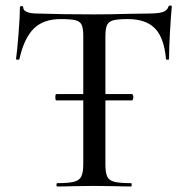

<svg xmlns="http://www.w3.org/2000/svg" viewBox="-20 -674 672 694"><path d="M180 -323Q180 -334 184 -334H457Q459 -334 460.5 -330.5Q462 -327 462 -323Q462 -319 460.5 -315Q459 -311 457 -311H184Q180 -311 180 -323ZM50 -460Q49 -458 43.5 -458Q38 -458 38 -461Q42 -489 47 -552Q52 -615 52 -647Q52 -652 58 -652Q64 -652 64 -647Q64 -625 119 -625Q205 -622 320 -622Q379 -622 445 -624L513 -625Q550 -625 567 -630Q584 -635 589 -650Q590 -654 595.5 -654Q601 -654 601 -650Q598 -622 594.5 -560Q591 -498 591 -461Q591 -458 585.5 -458Q580 -458 580 -461Q573 -538 540 -571.5Q507 -605 442 -605Q405 -605 389 -600.5Q373 -596 367 -583.5Q361 -571 361 -542V-81Q361 -50 367.5 -36Q374 -22 393 -17Q412 -12 454 -12Q456 -12 456 -6Q456 0 454 0Q419 0 399 -1L320 -2L243 -1Q223 0 187 0Q184 0 184 -6Q184 -12 187 -12Q228 -12 247.5 -17Q267 -22 274 -36.5Q281 -51 281 -81V-544Q281 -572 275 -584.5Q269 -597 252.5 -601Q236 -605 199 -605Q137 -605 102 -570.5Q67 -536 50 -460Z"/></svg>

Font: Cormorant Garamond Medium
Style: Regular
Weight: 500
Designer: Christian Thalmann (Catharsis Fonts)
Foundry: Catharsis Fonts
Version: Version 4.000